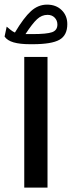

<svg xmlns="http://www.w3.org/2000/svg" viewBox="-44 -825 315 843"><path d="M-23.9 -664.6 -14.6 -708Q-7.8 -702.1 2.2 -694.1Q12.2 -686 21.5 -682.1Q60.5 -747.6 92 -776.1Q123.5 -804.7 162.6 -804.7Q202.1 -804.7 226.8 -780.5Q251.5 -756.3 251.5 -719.2Q251.5 -669.9 217 -650.4Q182.6 -630.9 99.6 -630.9H87.9Q43.9 -630.9 15.9 -638.9Q-12.2 -647 -23.9 -664.6ZM98.6 -675.3Q161.1 -675.3 184.6 -683.6Q208 -691.9 208 -717.3Q208 -735.4 196 -747.6Q184.1 -759.8 164.6 -759.8Q139.2 -759.8 118.7 -740.7Q98.1 -721.7 67.9 -675.3ZM62.5 -574.9H164.6V-1.4H62.5Z"/></svg>

Font: Vazir Medium
Style: Medium
Weight: 500
Designer: Saber Rastikerdar
Foundry: Saber Rastikerdar
Version: Version 30.0.0